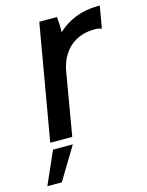

<svg xmlns="http://www.w3.org/2000/svg" viewBox="-131 -587 638 834"><g transform="rotate(-15 188.5 -170.5)"><path d="M38 0H137L185 -281C201 -373 264 -428 355 -426C365 -426 375 -424 383 -421L400 -520H389C319 -520 257 -495 210 -451C211 -475 210 -501 207 -520H128ZM-23 179H42L131 32H42Z"/></g></svg>

Font: Fixel Display Medium
Style: Italic
Weight: 500
Italic angle: -10°
Designer: AlfaBravo + MacPaw
Foundry: Kyrylo Tkachov, Marchela Mozhyna, Serhii Makarenko, Maria Weinstein, Zakhar Kryvoshyya
Version: Version 1.210;Glyphs 3.2 (3217)